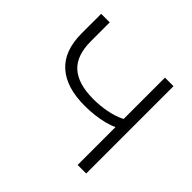

<svg xmlns="http://www.w3.org/2000/svg" viewBox="-166 -901 1096 1096"><g transform="rotate(45 382.5 -352.5)"><path d="M586 0V-306Q562 -294 527.5 -285Q493 -276 454 -271.5Q415 -267 375 -267Q227 -267 149 -337Q71 -407 71 -547V-705H140V-553Q140 -437 200.5 -383Q261 -329 383 -329Q437 -329 489.5 -339Q542 -349 586 -371V-705H655V0Z"/></g></svg>

Font: Nunito Sans 10pt SemiExpanded Light
Style: Regular
Weight: 300
Width: 6
Designer: Vernon Adams
Foundry: Vernon Adams
Version: Version 3.101;gftools[0.9.27]